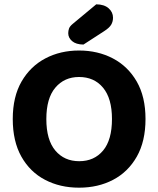

<svg xmlns="http://www.w3.org/2000/svg" viewBox="-20 -860 740 897"><path d="M659.8 -304Q659.8 -200 619.2 -128.4Q578.5 -56.7 508.5 -20Q438.4 16.8 349.3 16.8Q260.5 16.8 190.3 -20Q120.1 -56.7 79.8 -128.4Q39.6 -200 39.6 -304Q39.6 -408 80.8 -479.3Q122.1 -550.5 192.2 -587.3Q262.2 -624 349.3 -624Q436.6 -624 507.1 -587.3Q577.5 -550.5 618.7 -479.3Q659.8 -408 659.8 -304ZM503.1 -304Q503.1 -400.2 461.4 -450.3Q419.8 -500.3 349.3 -500.3Q280.6 -500.3 238.6 -450.6Q196.5 -401 196.5 -304Q196.5 -206.3 238.5 -156.6Q280.4 -106.9 350.1 -106.9Q420 -106.9 461.6 -156.6Q503.1 -206.3 503.1 -304ZM319.6 -748.3 429.6 -839.8Q466.8 -839.5 487.4 -821.4Q508 -803.3 508 -777.2Q508 -759.4 499.5 -744.7Q491 -730 466.3 -714.2L369.9 -651.8Q335 -652.3 316.9 -667.9Q298.8 -683.5 298.8 -704.6Q298.8 -716.2 302.4 -726.6Q306 -737 319.6 -748.3Z"/></svg>

Font: Baloo Paaji 2
Style: Regular
Weight: 400
Designer: Shuchita Grover, Noopur Datye and Ek Type
Foundry: Ek Type
Version: Version 1.700